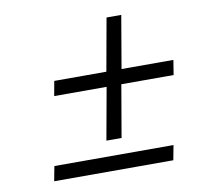

<svg xmlns="http://www.w3.org/2000/svg" viewBox="-62 -580 652 627"><g transform="rotate(-10 263.5 -266.5)"><path d="M349.1 -340.8H521L513.2 -292H339.8L310.1 -119.1H259.8L291 -292H117.2L126 -340.8H298.8L330.1 -515.1H378.9ZM473.1 -66.9 463.9 -18.1H68.8L78.1 -66.9Z"/></g></svg>

Font: Common Serif
Style: Italic
Weight: 400
Italic angle: -12°
Designer: Philipp H. Poll, Khaled Hosny
Foundry: Stefan Peev, Context Ltd.
Version: Version 1.026